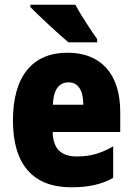

<svg xmlns="http://www.w3.org/2000/svg" viewBox="-20 -786 563 816"><path d="M300 -766H109V-756C142 -722 233 -637 271 -606H393V-620C370 -651 322 -725 300 -766ZM267 -562C119 -562 35 -463 35 -274C35 -86 121 10 283 10C356 10 411 -2 461 -30V-164C407 -133 363 -121 306 -121C238 -121 205 -156 204 -225H491V-310C491 -474 407 -562 267 -562ZM272 -436C310 -436 334 -405 334 -341H205C207 -410 234 -436 272 -436Z"/></svg>

Font: Noto Sans Gurmukhi Condensed Black
Style: Regular
Weight: 900
Width: 3
Designer: Jelle Bosma - Monotype Design Team
Foundry: Monotype Imaging Inc.
Version: Version 2.004